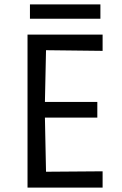

<svg xmlns="http://www.w3.org/2000/svg" viewBox="-20 -852 554 872"><path d="M105 0V-695H446V-621L189 -624L184 -389H422V-318H184L189 -72L446 -74V0ZM116 -767V-832H436V-767Z"/></svg>

Font: Ruda
Style: Regular
Weight: 400
Designer: Mariela Monsalve and Angelina Sanchez
Foundry: Mariela Monsalve and Angelina Sanchez
Version: Version 2.000